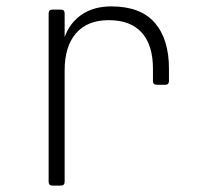

<svg xmlns="http://www.w3.org/2000/svg" viewBox="-20 -580 640 600"><path d="M144 0Q132 0 132 -12V-538Q132 -550 144 -550H170Q182 -550 182 -538V-464Q198 -509 235.5 -534.5Q273 -560 328 -560Q419 -560 463.5 -509Q508 -458 508 -365V-327Q508 -315 496 -315H470Q458 -315 458 -327V-365Q458 -439 423 -478Q388 -517 320 -517Q253 -517 217.5 -476Q182 -435 182 -360V-12Q182 0 170 0Z"/></svg>

Font: Pitagon Sans Mono Thin
Style: Regular
Weight: 100
Monospace: yes
Designer: Travis Tran
Foundry: Pitagon
Version: Version 1.001; ttfautohint (v1.8.4.7-5d5b);gftools[0.9.26]